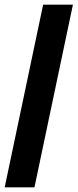

<svg xmlns="http://www.w3.org/2000/svg" viewBox="-23 -718 331 819"><path d="M-3 81 161 -698H288L124 81Z"/></svg>

Font: Bricolage Grotesque 12pt Condensed Bricolage Grotesque 10pt Condensed Regular
Style: Bold
Weight: 700
Width: 3
Designer: Mathieu Triay
Foundry: Atelier Triay
Version: Version 1.001; ttfautohint (v1.8.4.7-5d5b);gftools[0.9.33.de